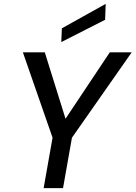

<svg xmlns="http://www.w3.org/2000/svg" viewBox="-20 -970 699 990"><path d="M205 0 251 -260 98 -700H211L320 -351L314 -352L546 -700H659L351 -260L305 0ZM296 -753 299 -824 525 -950 522 -868Z"/></svg>

Font: DM Sans 18pt Medium
Style: Italic
Weight: 500
Italic angle: -10°
Designer: Colophon Foundry, Jonny Pinhorn
Foundry: Colophon Foundry
Version: Version 4.004;gftools[0.9.30]